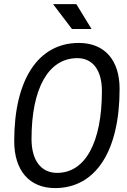

<svg xmlns="http://www.w3.org/2000/svg" viewBox="-20 -914 626 943"><path d="M250.5 9.8C449.7 9.8 567.4 -171.4 567.4 -477.5C567.4 -619.6 493.2 -703.1 367.2 -703.1C168 -703.1 49.8 -523.9 49.8 -221.2C49.8 -76.2 124.5 9.8 250.5 9.8ZM260.3 -64.9C181.6 -64.9 134.8 -126.5 134.8 -231.4C134.8 -481 218.3 -628.4 359.9 -628.4C436 -628.4 480.5 -568.4 480.5 -467.3C480.5 -214.4 398.9 -64.9 260.3 -64.9ZM333.5 -771.5H429.7L355 -893.6H240.7Z"/></svg>

Font: Cascadia Code SemiLight
Style: Italic
Weight: 350
Italic angle: -10°
Monospace: yes
Designer: Aaron Bell
Foundry: Saja Typeworks
Version: Version 2404.023